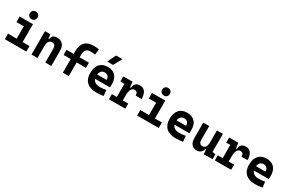

<svg xmlns="http://www.w3.org/2000/svg" viewBox="164 -2233 5531 3681"><g transform="rotate(30 2929.5 -392.5)"><path d="M261.2 0V-488.3H393.1V0ZM69.8 0V-122.1H271V0ZM383.3 0V-122.1H546.4V0ZM99.1 -395.5V-517.6H393.1V-395.5ZM321.3 -587.4Q283.7 -587.4 260.3 -610.8Q236.8 -634.3 236.8 -671.9Q236.8 -709.5 260.3 -732.9Q283.7 -756.3 321.3 -756.3Q358.9 -756.3 382.3 -732.9Q405.8 -709.5 405.8 -671.9Q405.8 -634.3 382.3 -610.8Q358.9 -587.4 321.3 -587.4Z M965.8 0V-304.2Q965.8 -351.1 946.5 -376.5Q927.2 -401.9 891.4 -401.9Q792 -401.9 792 -258.3L761.7 -423.8H804.7Q812 -476.1 840.3 -501.7Q868.7 -527.3 926.3 -527.3Q1008.3 -527.3 1053.2 -477.5Q1098.1 -427.7 1098.1 -336.9V0ZM659.7 0V-517.6H777.8L792 -408.2V0Z M1354 0V-473.6Q1354 -742.2 1613.3 -742.2Q1673.2 -742.2 1729 -732.4L1716.3 -609.9Q1683.4 -613.8 1658.4 -615.2Q1633.3 -616.7 1610.4 -616.7Q1485.8 -616.7 1485.8 -478.5V0ZM1196.8 -301.3V-414.6H1691.9V-301.3Z M2091.8 9.8Q1957.4 9.8 1884.2 -59.8Q1811 -129.4 1811 -259.8Q1811 -386.7 1873.2 -457Q1935.4 -527.3 2048.8 -527.3Q2159.6 -527.3 2220.2 -462.4Q2280.8 -397.4 2280.8 -273.4Q2280.8 -238.3 2277.7 -206.5H1897.9V-298.3H2150.9Q2150.9 -350.5 2124.3 -378.4Q2097.7 -406.2 2049.8 -406.2Q1998 -406.2 1969.5 -369.4Q1940.9 -332.5 1940.9 -264.6Q1940.9 -191.5 1983.2 -153.4Q2025.5 -115.2 2103.5 -115.2Q2138.7 -115.2 2172.9 -118.9Q2207 -122.6 2242.7 -128.9L2255.4 -3.9Q2205.8 4.9 2164.6 7.3Q2123.5 9.8 2091.8 9.8ZM1983.4 -609.4 2074.2 -794.9H2214.4L2113.8 -609.4Z M2615.7 -222.7 2585.4 -400.9H2629.9Q2637.7 -527.3 2762.2 -527.3Q2835.9 -527.3 2875.2 -473.1Q2914.6 -418.9 2914.6 -316.9H2782.7Q2782.7 -362.6 2766 -382.7Q2749.3 -402.8 2711.9 -402.8Q2663.5 -402.8 2639.6 -356Q2615.7 -309.1 2615.7 -222.7ZM2374.5 0V-113.3H2736.8V0ZM2483.9 0V-517.6H2596.2L2615.7 -369.1V0ZM2394 -404.3V-517.6H2589.4L2599.1 -404.3Z M3190.9 0V-488.3H3322.8V0ZM2999.5 0V-122.1H3200.7V0ZM3313 0V-122.1H3476.1V0ZM3028.8 -395.5V-517.6H3322.8V-395.5ZM3251 -587.4Q3213.4 -587.4 3189.9 -610.8Q3166.5 -634.3 3166.5 -671.9Q3166.5 -709.5 3189.9 -732.9Q3213.4 -756.3 3251 -756.3Q3288.6 -756.3 3312 -732.9Q3335.4 -709.5 3335.4 -671.9Q3335.4 -634.3 3312 -610.8Q3288.6 -587.4 3251 -587.4Z M3849.6 9.8Q3715.2 9.8 3642 -59.8Q3568.8 -129.4 3568.8 -259.8Q3568.8 -386.7 3631 -457Q3693.2 -527.3 3806.6 -527.3Q3917.5 -527.3 3978 -462.4Q4038.6 -397.4 4038.6 -273.4Q4038.6 -238.3 4035.5 -206.5H3655.8V-298.3H3908.7Q3908.7 -350.5 3882.1 -378.4Q3855.5 -406.2 3807.6 -406.2Q3755.9 -406.2 3727.3 -369.4Q3698.7 -332.5 3698.7 -264.6Q3698.7 -191.5 3741 -153.4Q3783.3 -115.2 3861.3 -115.2Q3896.5 -115.2 3930.7 -118.9Q3964.8 -122.6 4000.5 -128.9L4013.2 -3.9Q3963.6 4.9 3922.4 7.3Q3881.3 9.8 3849.6 9.8Z M4319.3 9.8Q4245.5 9.8 4205 -38.8Q4164.6 -87.4 4164.6 -175.8V-517.6H4296.9V-208.5Q4296.9 -164.1 4317.1 -139.9Q4337.4 -115.7 4373 -115.7Q4419.5 -115.7 4443.2 -151.6Q4466.8 -187.5 4466.8 -272L4493.2 -99.6H4453.1Q4441.1 -46.9 4406 -18.6Q4370.8 9.8 4319.3 9.8ZM4475.6 4.9 4466.8 -119.1V-210H4599.1V-118.2L4670.4 -107.4V0ZM4466.8 -146.5V-517.6H4599.1V-175.8Z M4959.5 -222.7 4929.2 -400.9H4973.6Q4981.4 -527.3 5106 -527.3Q5179.7 -527.3 5219 -473.1Q5258.3 -418.9 5258.3 -316.9H5126.5Q5126.5 -362.6 5109.7 -382.7Q5093 -402.8 5055.7 -402.8Q5007.2 -402.8 4983.3 -356Q4959.5 -309.1 4959.5 -222.7ZM4718.3 0V-113.3H5080.6V0ZM4827.6 0V-517.6H4939.9L4959.5 -369.1V0ZM4737.8 -404.3V-517.6H4933.1L4942.9 -404.3Z M5607.4 9.8Q5473 9.8 5399.8 -59.8Q5326.7 -129.4 5326.7 -259.8Q5326.7 -386.7 5388.8 -457Q5451 -527.3 5564.5 -527.3Q5675.3 -527.3 5735.8 -462.4Q5796.4 -397.4 5796.4 -273.4Q5796.4 -238.3 5793.3 -206.5H5413.6V-298.3H5666.5Q5666.5 -350.5 5639.9 -378.4Q5613.3 -406.2 5565.4 -406.2Q5513.7 -406.2 5485.1 -369.4Q5456.5 -332.5 5456.5 -264.6Q5456.5 -191.5 5498.8 -153.4Q5541.1 -115.2 5619.1 -115.2Q5654.4 -115.2 5688.5 -118.9Q5722.7 -122.6 5758.3 -128.9L5771 -3.9Q5721.4 4.9 5680.2 7.3Q5639.1 9.8 5607.4 9.8Z"/></g></svg>

Font: Cascadia Code
Style: Regular
Weight: 400
Monospace: yes
Designer: Aaron Bell
Foundry: Saja Typeworks
Version: Version 2106.017